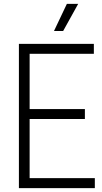

<svg xmlns="http://www.w3.org/2000/svg" viewBox="-20 -965 525 985"><path d="M77 0V-740H461.5V-689H132V-405.5H415.5V-354.5H132V-51H466.5V0ZM257 -806 323 -945H381L304 -806Z"/></svg>

Font: Encode Sans Condensed Light
Style: Regular
Weight: 300
Width: 3
Designer: Multiple Designers
Foundry: Impallari Type
Version: Version 3.000; ttfautohint (v1.8.3) -l 8 -r 50 -G 200 -x 14 